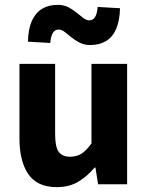

<svg xmlns="http://www.w3.org/2000/svg" viewBox="-20 -759 608 791"><path d="M214 12Q133.3 12 96.7 -41.5Q60.2 -95 60.2 -188V-496H207.1V-207Q207.1 -153.2 222 -133.3Q236.9 -113.3 268.5 -113.3Q296 -113.3 315.8 -126Q335.5 -138.6 356.8 -167.9V-496H503.7V0H384L373.3 -68.6H369.7Q338.8 -31.8 301.7 -9.9Q264.5 12 214 12ZM351 -573.4Q327.8 -573.4 308.6 -583.1Q289.4 -592.7 274.2 -605.3Q259.1 -617.9 246.4 -627.5Q233.7 -637.2 221.6 -637.2Q206.7 -637.2 198.3 -624.3Q189.8 -611.5 187 -582L95.1 -587.3Q96.2 -639.4 111.1 -672.7Q126.1 -706.1 153 -722.5Q180 -739 218.6 -739Q242.7 -739 261.3 -729.3Q280 -719.7 295.2 -707.1Q310.4 -694.5 323.2 -684.9Q336 -675.2 348.1 -675.2Q362.9 -675.2 371.3 -688.2Q379.8 -701.3 382.5 -730.4L474.4 -725.1Q473.2 -674 458.7 -640.2Q444.2 -606.5 416.9 -589.9Q389.6 -573.4 351 -573.4Z"/></svg>

Font: Source Sans 3 VF
Style: Regular
Weight: 200
Designer: Paul D. Hunt
Foundry: Adobe
Version: Version 3.046;hotconv 1.0.118;makeotfexe 2.5.65603